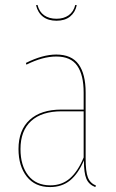

<svg xmlns="http://www.w3.org/2000/svg" viewBox="-20 -749 469 778"><path d="M369 3 366 9Q340 -1 330 -24.5Q320 -48 320 -99Q297 -45 264 -18Q231 9 183 9Q122 9 88.5 -33.5Q55 -76 55 -145Q55 -222 100.5 -263.5Q146 -305 229 -305H319V-374Q319 -445 293 -482.5Q267 -520 208 -520Q153 -520 87 -487L85 -494Q153 -528 208 -528Q270 -528 298.5 -488.5Q327 -449 327 -374V-106Q327 -54 336 -30.5Q345 -7 369 3ZM319 -111V-298H230Q149 -298 106 -258.5Q63 -219 63 -145Q63 -78 94.5 -38Q126 2 184 2Q231 2 263.5 -26.5Q296 -55 319 -111ZM126 -728 132 -729Q139 -701 159 -687Q179 -673 209 -673Q238 -673 258 -687Q278 -701 285 -729L291 -728Q285 -699 264 -682Q243 -665 209 -665Q175 -665 154 -681.5Q133 -698 126 -728Z"/></svg>

Font: Fira Sans Compressed Eight
Style: Regular
Weight: 100
Width: 1
Designer: bBox Type GmbH & Carrois Corporate GbR & Edenspiekermann AG
Foundry: bBox Type GmbH & Carrois Corporate GbR & Edenspiekermann AG
Version: Version 4.301